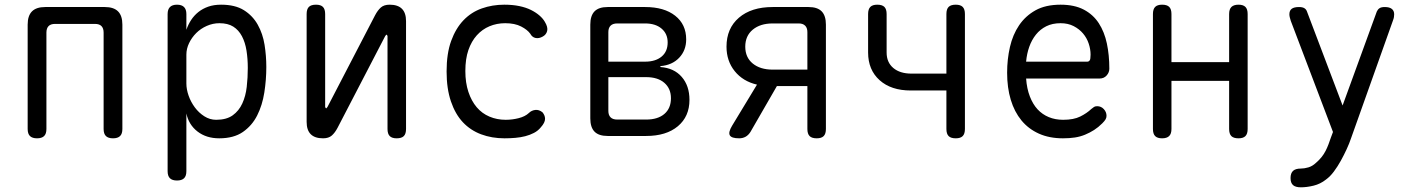

<svg xmlns="http://www.w3.org/2000/svg" viewBox="-20 -580 6040 819"><path d="M138 10Q118 10 108 0.5Q98 -9 98 -30V-475Q98 -513 116.5 -531.5Q135 -550 173 -550H427Q465 -550 483.5 -531.5Q502 -513 502 -475V-30Q502 -9 492 0.5Q482 10 462 10Q442 10 432 0.5Q422 -9 422 -30V-441Q422 -459 413 -468.5Q404 -478 385 -478H215Q196 -478 187 -468.5Q178 -459 178 -441V-30Q178 -9 168 0.5Q158 10 138 10Z M735 -560Q755 -560 765 -550Q775 -540 775 -520V-453Q783 -476 795.5 -495Q808 -514 826 -528.5Q844 -543 868 -551.5Q892 -560 923 -560Q983 -560 1020.5 -536.5Q1058 -513 1079.5 -474.5Q1101 -436 1108.5 -389Q1116 -342 1116 -294Q1116 -240 1107.5 -185.5Q1099 -131 1077 -87.5Q1055 -44 1016 -17Q977 10 915 10Q860 10 822.5 -19Q785 -48 775 -96V150Q775 171 765 180.5Q755 190 735 190Q715 190 705 180.5Q695 171 695 150V-520Q695 -540 705 -550Q715 -560 735 -560ZM916 -481Q888 -481 862 -469.5Q836 -458 817 -439Q798 -420 786.5 -396Q775 -372 775 -347V-224Q775 -199 784.5 -172Q794 -145 811 -122Q828 -99 851.5 -84Q875 -69 902 -69Q946 -69 972.5 -88Q999 -107 1013.5 -138.5Q1028 -170 1032.5 -209.5Q1037 -249 1037 -290Q1037 -329 1031.5 -364Q1026 -399 1012 -425.5Q998 -452 975 -466.5Q952 -481 916 -481Z M1288 -60V-520Q1288 -541 1297.5 -550.5Q1307 -560 1328 -560Q1348 -560 1357.5 -550.5Q1367 -541 1367 -520V-124Q1369 -118 1371 -118Q1373 -118 1373.5 -119.5Q1374 -121 1377 -124L1580 -515Q1591 -536 1604.5 -548Q1618 -560 1642 -560Q1677 -560 1694.5 -542.5Q1712 -525 1712 -490V-30Q1712 -9 1702.5 0.5Q1693 10 1672 10Q1652 10 1642.5 0.5Q1633 -9 1633 -30V-426Q1631 -432 1629 -432Q1627 -432 1626.5 -430.5Q1626 -429 1623 -426L1420 -35Q1409 -14 1395.5 -2Q1382 10 1358 10Q1323 10 1305.5 -7.5Q1288 -25 1288 -60Z M1885 -275Q1885 -352 1904.5 -405.5Q1924 -459 1957 -493.5Q1990 -528 2035 -544Q2080 -560 2131 -560Q2167 -560 2195.5 -554Q2224 -548 2245 -537.5Q2266 -527 2281 -514Q2296 -501 2304 -487Q2318 -464 2314 -448Q2310 -432 2295 -424Q2279 -415 2264.5 -418Q2250 -421 2242 -436Q2230 -453 2203 -467Q2176 -481 2135 -481Q2099 -481 2068 -468Q2037 -455 2014 -429.5Q1991 -404 1978 -366.5Q1965 -329 1965 -277Q1965 -227 1978 -188Q1991 -149 2013.5 -122.5Q2036 -96 2068 -82.5Q2100 -69 2137 -69Q2165 -69 2192.5 -76Q2220 -83 2236 -98Q2247 -109 2263 -111Q2279 -113 2294 -101Q2299 -95 2302 -88Q2305 -81 2305 -73Q2305 -65 2300.5 -56Q2296 -47 2287 -37Q2275 -22 2257.5 -13Q2240 -4 2220.5 1Q2201 6 2178.5 8Q2156 10 2132 10Q2078 10 2032.5 -7Q1987 -24 1954.5 -58.5Q1922 -93 1903.5 -147.5Q1885 -202 1885 -275Z M2572 0Q2534 0 2516 -18.5Q2498 -37 2498 -75V-475Q2498 -513 2516 -531.5Q2534 -550 2572 -550H2732Q2813 -550 2860 -513Q2907 -476 2907 -412Q2907 -365 2877 -333.5Q2847 -302 2797 -298V-294Q2855 -290 2888 -252Q2921 -214 2921 -154Q2921 -83 2871.5 -41.5Q2822 0 2736 0ZM2575 -251V-107Q2575 -89 2584.5 -79.5Q2594 -70 2613 -70H2736Q2786 -70 2814 -94Q2842 -118 2842 -161Q2842 -202 2814 -226.5Q2786 -251 2736 -251ZM2613 -480Q2594 -480 2584.5 -470.5Q2575 -461 2575 -443V-317H2732Q2776 -317 2802 -338.5Q2828 -360 2828 -399Q2828 -436 2802 -458Q2776 -480 2732 -480Z M3133 10Q3100 10 3093 -3Q3086 -16 3103 -44L3209 -219Q3149 -233 3114 -276.5Q3079 -320 3079 -381Q3079 -459 3132 -504.5Q3185 -550 3276 -550H3429Q3467 -550 3485 -531.5Q3503 -513 3503 -475V-30Q3503 -9 3493.5 0.5Q3484 10 3464 10Q3443 10 3433.5 0.5Q3424 -9 3424 -30V-213H3294L3181 -17Q3172 -3 3160 3.5Q3148 10 3133 10ZM3424 -443Q3424 -461 3414.5 -470.5Q3405 -480 3387 -480H3276Q3223 -480 3191 -453.5Q3159 -427 3159 -381Q3159 -335 3191 -309Q3223 -283 3276 -283H3424Z M4057 10Q4036 10 4026.5 0.5Q4017 -9 4017 -30V-194H3865Q3781 -194 3732 -238Q3683 -282 3683 -356V-520Q3683 -541 3692.5 -550.5Q3702 -560 3722 -560Q3743 -560 3752.5 -550.5Q3762 -541 3762 -520V-356Q3762 -314 3790.5 -290Q3819 -266 3868 -266H4017V-520Q4017 -541 4026.5 -550.5Q4036 -560 4057 -560Q4077 -560 4086.5 -550.5Q4096 -541 4096 -520V-30Q4096 -9 4086.5 0.5Q4077 10 4057 10Z M4660 -127Q4677 -127 4688.5 -114.5Q4700 -102 4700 -86Q4700 -78 4696 -71Q4692 -64 4682 -54Q4665 -37 4647 -25.5Q4629 -14 4608.5 -5.5Q4588 3 4565 6.5Q4542 10 4514 10Q4456 10 4411.5 -10Q4367 -30 4337 -66.5Q4307 -103 4291.5 -154.5Q4276 -206 4276 -270Q4276 -327 4288 -379.5Q4300 -432 4327 -472Q4354 -512 4397 -536Q4440 -560 4504 -560Q4563 -560 4603 -539Q4643 -518 4667 -481Q4691 -444 4701.5 -394.5Q4712 -345 4712 -287Q4712 -271 4700.5 -258Q4689 -245 4670 -245H4357Q4360 -202 4373 -168.5Q4386 -135 4406 -113.5Q4426 -92 4453.5 -80.5Q4481 -69 4515 -69Q4560 -69 4588 -83Q4616 -97 4635 -115Q4642 -121 4647 -124Q4652 -127 4660 -127ZM4357 -317H4619Q4624 -317 4628 -322Q4632 -327 4632 -347Q4632 -370 4624 -394Q4616 -418 4600 -437Q4584 -456 4560 -468.5Q4536 -481 4504 -481Q4469 -481 4443 -468Q4417 -455 4399 -432.5Q4381 -410 4370.5 -380.5Q4360 -351 4357 -317Z M4937 10Q4917 10 4907.5 0.5Q4898 -9 4898 -30V-520Q4898 -541 4907.5 -550.5Q4917 -560 4937 -560Q4958 -560 4967.5 -550.5Q4977 -541 4977 -520V-315H5223V-520Q5223 -541 5233 -550.5Q5243 -560 5263 -560Q5283 -560 5292.5 -550.5Q5302 -541 5302 -520V-30Q5302 -9 5292.5 0.5Q5283 10 5263 10Q5242 10 5232.5 0.5Q5223 -9 5223 -30V-235H4977V-30Q4977 -9 4967 0.5Q4957 10 4937 10Z M5657 7 5666 -17 5486 -491 5482 -505Q5480 -512 5480 -519Q5480 -535 5490 -542.5Q5500 -550 5521 -550Q5536 -550 5544 -545Q5552 -540 5555 -531L5707 -130L5853 -531Q5857 -540 5864.5 -545Q5872 -550 5887 -550Q5907 -550 5917 -542Q5927 -534 5927 -519Q5927 -513 5926 -507Q5925 -501 5922 -493L5743 10Q5736 31 5724.5 56Q5713 81 5699.5 105.5Q5686 130 5670 151.5Q5654 173 5636 186Q5612 205 5583 212Q5554 219 5529 219Q5506 219 5495.5 209.5Q5485 200 5485 180V179Q5485 159 5495.5 149Q5506 139 5529 139Q5544 139 5561 134Q5578 129 5593 115Q5607 103 5617 90.5Q5627 78 5634 64.5Q5641 51 5646.5 36.5Q5652 22 5657 7Z"/></svg>

Font: Maple Mono Normal NL Light
Style: Regular
Weight: 300
Monospace: yes
Designer: subframe7536
Version: Version 7.000